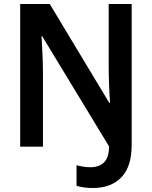

<svg xmlns="http://www.w3.org/2000/svg" viewBox="-20 -734 760 961"><path d="M445 207Q420 207 399.5 204Q379 201 363 196V93Q378 97 395.5 100Q413 103 433 103Q475 103 500 79.5Q525 56 526 -1L191 -553H188Q190 -517 192.5 -464Q195 -411 195 -365V0H81V-714H229L527 -219H531Q528 -256 526 -307.5Q524 -359 524 -404V-714H639V-8Q639 100 587.5 153.5Q536 207 445 207Z"/></svg>

Font: Noto Sans Khmer SemiCondensed SemiBold
Style: Regular
Weight: 600
Width: 4
Designer: Danh Hong and the Monotype Design Team
Foundry: Monotype Imaging Inc.
Version: Version 2.004; ttfautohint (v1.8.4.7-5d5b)